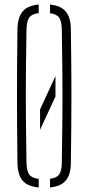

<svg xmlns="http://www.w3.org/2000/svg" viewBox="-20 -824 390 848"><path d="M157 -251V-341L225 -488V-398ZM151 4Q102 -0.5 80 -26.2Q58 -52 57 -105Q56 -191.5 55.5 -263.8Q55 -336 55 -403.2Q55 -470.5 55.5 -541Q56 -611.5 57 -694Q58 -747.5 80 -773.5Q102 -799.5 151 -804V-766Q120.5 -762.5 109.2 -746.5Q98 -730.5 97 -694Q95.5 -606.5 94.8 -537.5Q94 -468.5 94 -404.2Q94 -340 94.8 -268.8Q95.5 -197.5 97 -105Q98 -68.5 109.2 -53Q120.5 -37.5 151 -34ZM201 4V-34.5Q230.5 -38 241.5 -53.8Q252.5 -69.5 253 -105Q254.5 -194.5 255.2 -264.8Q256 -335 256 -399.2Q256 -463.5 255.2 -533.8Q254.5 -604 253 -694Q252.5 -729.5 241.5 -745.8Q230.5 -762 201 -765.5V-804Q249 -799 270.8 -772.8Q292.5 -746.5 293 -694Q294 -611.5 294.8 -541Q295.5 -470.5 295.5 -403.2Q295.5 -336 294.8 -263.8Q294 -191.5 293 -105Q292.5 -52.5 270.8 -26.8Q249 -1 201 4Z"/></svg>

Font: Big Shoulders Stencil Text Thin
Style: Regular
Weight: 100
Designer: Patric King
Foundry: XO Type Co
Version: Version 2.001